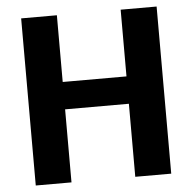

<svg xmlns="http://www.w3.org/2000/svg" viewBox="-52 -774 826 826"><g transform="rotate(-5 361.0 -361.0)"><path d="M69.3 0V-721.7H223.6V-433.6H499V-721.7H654.3V0H499V-315.4H223.6V0Z"/></g></svg>

Font: FreeUniversal
Style: Bold
Weight: 700
Version: Version 1.001 March 22, 2017